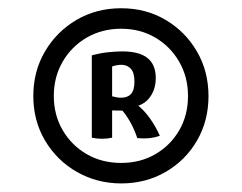

<svg xmlns="http://www.w3.org/2000/svg" viewBox="-20 -815 581 461"><path d="M271.4 -374.6Q213.1 -374.6 164.8 -402.1Q116.6 -429.6 88.3 -477.3Q60 -524.9 60 -584.4Q60 -643.9 88 -691.5Q116 -739.2 163.7 -767.2Q211.4 -795.2 270.9 -795.2Q330.4 -795.2 377.7 -767.2Q425 -739.2 452.8 -691.5Q480.6 -643.8 480.6 -584.3Q480.6 -524.8 452.9 -477.2Q425.2 -429.6 377.5 -402.1Q329.8 -374.6 271.4 -374.6ZM270.8 -423.8Q317.2 -423.8 353.5 -445.1Q389.8 -466.4 410.6 -502.6Q431.4 -538.8 431.4 -584.6Q431.4 -630.4 410.1 -667Q388.9 -703.6 352.7 -724.8Q316.5 -746 270.8 -746Q225.1 -746 188.4 -724.8Q151.7 -703.5 130.5 -666.9Q109.2 -630.3 109.2 -584.6Q109.2 -539 130.4 -502.6Q151.6 -466.2 188 -445Q224.4 -423.8 270.8 -423.8ZM309.6 -483.4Q303.6 -501.6 294.8 -518.2Q286 -534.8 274 -549.4L249.2 -549.8V-484.4Q224.2 -479.2 200.4 -484.4V-682Q220.2 -687.6 239.9 -689.6Q259.6 -691.6 273.1 -691.6Q314.6 -691.6 334.3 -675.6Q354 -659.6 354 -627.6Q354 -598.2 337 -577.9Q320 -557.6 281.8 -555.2L306.6 -565.4Q324.2 -552.6 338.7 -532.6Q353.2 -512.6 363.8 -489Q339.4 -480.4 309.6 -483.4ZM270.6 -580.4Q286.4 -580.4 294.6 -589.4Q302.8 -598.4 302.8 -619.2Q302.8 -640.8 294 -650.1Q285.2 -659.4 271.6 -659.4Q266.1 -659.4 260.7 -658.4Q255.2 -657.4 249.2 -655.5V-583.8Q255.4 -582.2 260.5 -581.3Q265.6 -580.4 270.6 -580.4Z"/></svg>

Font: Vollkorn
Style: Regular
Weight: 400
Designer: Friedrich Althausen
Foundry: Friedrich Althausen
Version: Version 4.104